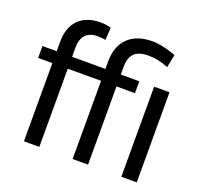

<svg xmlns="http://www.w3.org/2000/svg" viewBox="-130 -909 1114 1058"><g transform="rotate(20 427.0 -380.0)"><path d="M112.8 0V-458.5H29.3V-528.3H112.8V-582.5Q112.8 -667.5 158.2 -713.9Q203.6 -760.3 286.6 -760.3Q317.9 -760.3 348.6 -752L343.8 -678.7Q320.8 -683.1 294.9 -683.1Q251 -683.1 227.1 -657.5Q203.1 -631.8 203.1 -584V-528.3H398.4V-573.2Q398.4 -661.6 449 -710.9Q499.5 -760.3 591.8 -760.3Q646.5 -760.3 730 -730.5L714.8 -654.3Q653.8 -678.7 598.1 -678.7Q540 -678.7 514.4 -652.8Q488.8 -627 488.8 -574.2V-528.3H597.2V-458.5H488.8V0H398.4V-458.5H203.1V0ZM774.4 0H684.1V-528.3H774.4Z"/></g></svg>

Font: RobotoInd
Style: Regular
Weight: 400
Designer: Google
Version: Version 2.001101; 2014